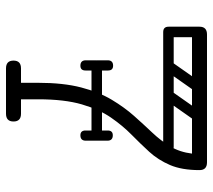

<svg xmlns="http://www.w3.org/2000/svg" viewBox="-55 -655 710 640"><g transform="rotate(90 300.0 -335.0)"><path d="M256 -5V-107Q256 -191 271.5 -250.5Q287 -310 312.5 -352.5Q338 -395 366.5 -427Q395 -459 422 -487.5Q449 -516 468 -547.5Q487 -579 492 -620H95Q69 -620 69 -645Q69 -670 95 -670H521Q547 -670 547 -645Q547 -586 530 -546.5Q513 -507 486 -477.5Q459 -448 429 -418.5Q399 -389 372 -350Q345 -311 328 -253Q311 -195 311 -107V-5ZM208 0Q182 0 182 -25Q182 -50 208 -50H359Q385 -50 385 -25Q385 0 359 0ZM208 -542Q208 -524 190 -524H87Q69 -524 69 -542Q69 -559 88 -559H191Q208 -559 208 -542ZM87 -524Q69 -524 69 -542V-645Q69 -663 87 -663Q104 -663 104 -644V-541Q104 -524 87 -524ZM434 -302Q434 -285 417 -285H213Q196 -285 196 -302Q196 -320 212 -320H416Q434 -320 434 -302ZM431 -248Q415 -248 415 -265V-299Q415 -308 419 -312Q423 -316 432 -316Q442 -316 446 -312Q449 -309 449 -300V-266Q449 -248 431 -248ZM431 -356Q449 -356 449 -338V-304Q449 -295 446 -292Q442 -288 432 -288Q423 -288 419 -292Q415 -296 415 -305V-339Q415 -356 431 -356ZM215 -265Q215 -248 199 -248Q181 -248 181 -266V-300Q181 -309 184 -312Q188 -316 198 -316Q207 -316 211 -312Q215 -308 215 -299ZM181 -339Q181 -357 199 -357Q215 -357 215 -340V-306Q215 -297 211 -293Q207 -289 198 -289Q188 -289 184 -293Q181 -296 181 -305ZM289 -530Q276 -540 285 -553L351 -647Q360 -661 376 -650Q389 -640 380 -627L314 -533Q310 -528 303.5 -526.5Q297 -525 289 -530ZM191 -530Q178 -540 187 -553L253 -647Q262 -661 278 -650Q291 -640 282 -627L216 -533Q212 -528 205.5 -526.5Q199 -525 191 -530ZM487 -637Q487 -620 470 -620H138Q121 -620 121 -637Q121 -655 137 -655H469Q487 -655 487 -637ZM487 -541Q487 -524 470 -524H138Q121 -524 121 -541Q121 -559 137 -559H469Q487 -559 487 -541Z"/></g></svg>

Font: Agu Display Uzo
Style: Regular
Weight: 400
Version: Version 1.103